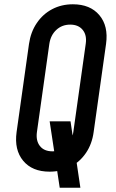

<svg xmlns="http://www.w3.org/2000/svg" viewBox="-20 -786 544 897"><path d="M259 91 212 -219H309.5L355.5 91ZM211.5 16Q130.5 16 88.2 -35Q46 -86 57.5 -169L115.5 -581Q123.5 -636.5 151.8 -678.2Q180 -720 223.5 -743Q267 -766 320.5 -766Q401.5 -766 444.2 -715.2Q487 -664.5 475.5 -581L417.5 -169Q410 -113.5 381.8 -71.8Q353.5 -30 309.8 -7Q266 16 211.5 16ZM225 -79Q263.5 -79 290.2 -103.8Q317 -128.5 322.5 -169L380.5 -581Q386.5 -621.5 366.5 -646.2Q346.5 -671 308 -671Q269.5 -671 243 -646.2Q216.5 -621.5 210.5 -581L152.5 -169Q147 -128.5 166.5 -103.8Q186 -79 225 -79Z"/></svg>

Font: Mohave Light Medium
Style: Italic
Weight: 500
Italic angle: -8°
Version: Version 2.003